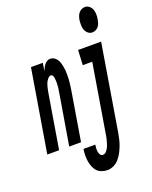

<svg xmlns="http://www.w3.org/2000/svg" viewBox="-221 -853 918 1160"><g transform="rotate(-20 238.0 -273.5)"><path d="M-46 0 42 -530H118L110 -479Q114 -489 119 -499Q124 -509 131 -518Q138 -527 148 -532.5Q158 -538 168 -538Q181 -538 192 -531Q203 -524 210 -514Q217 -504 221 -491.5Q225 -479 227.5 -466.5Q230 -454 231 -441Q232 -428 232 -414.5Q232 -401 231.5 -388Q231 -375 229.5 -361.5Q228 -348 226 -334.5Q224 -321 222 -308L171 0H95L149 -323Q150 -331 151.5 -339.5Q153 -348 154 -356Q155 -364 155.5 -372Q156 -380 156 -388Q156 -396 155.5 -404.5Q155 -413 154 -420.5Q153 -428 149 -435Q145 -442 136 -442Q128 -442 121 -434.5Q114 -427 109 -419Q104 -411 101 -402.5Q98 -394 95.5 -385Q93 -376 91.5 -367.5Q90 -359 88 -350L30 0ZM463 -600Q447 -600 435 -610.5Q423 -621 418 -635.5Q413 -650 413 -666.5Q413 -683 415 -699Q417 -710 421 -721Q425 -732 432.5 -741Q440 -750 450.5 -755Q461 -760 472 -760Q488 -760 500 -749.5Q512 -739 517 -724.5Q522 -710 522 -693.5Q522 -677 519 -661Q517 -650 513.5 -639Q510 -628 502.5 -619Q495 -610 484.5 -605Q474 -600 463 -600ZM265 213Q246 213 228 206.5Q210 200 198 187Q186 174 179.5 156.5Q173 139 170 120Q167 101 167.5 81.5Q168 62 171 43H247Q245 54 244.5 65.5Q244 77 245.5 87.5Q247 98 253 107.5Q259 117 270 117Q281 117 289.5 108.5Q298 100 303.5 90Q309 80 312.5 69.5Q316 59 319 48.5Q322 38 324.5 27.5Q327 17 328 7L401 -434H340L345 -530H493L402 22Q398 43 393.5 63Q389 83 381.5 102.5Q374 122 364 141Q354 160 339.5 177Q325 194 305 203.5Q285 213 265 213Z"/></g></svg>

Font: Iosevka Curly Oblique
Style: Bold
Weight: 700
Italic angle: -9°
Monospace: yes
Designer: Belleve Invis
Foundry: Belleve Invis
Version: Version 11.1.0; ttfautohint (v1.8.3)